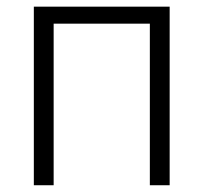

<svg xmlns="http://www.w3.org/2000/svg" viewBox="-20 -548 602 568"><path d="M481.9 0H423.3V-478H138.7V0H80.1V-528.3H481.9Z"/></svg>

Font: SteelSelectRoboto
Style: Regular
Weight: 300
Designer: Google
Version: Version 2.137; 2017